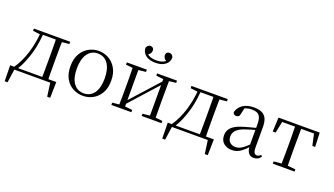

<svg xmlns="http://www.w3.org/2000/svg" viewBox="-77 -1395 3773 2172"><g transform="rotate(20 1809.0 -309.0)"><path d="M411 0H87L64 161H29L26 -30H75Q139 -123 178 -248Q211 -356 222 -474L136 -485V-512H573V-485L486 -476Q486 -463 485 -447Q485 -406 484.5 -362.5Q484 -319 484 -285V-227Q484 -193 484.5 -149.5Q485 -106 485 -65Q486 -46 486 -30H581L577 161H541L519 0ZM412 -30Q413 -46 413 -65Q413 -106 413.5 -149.5Q414 -193 414 -227V-285Q414 -319 413.5 -362.5Q413 -406 413 -447Q413 -465 412 -480H256Q250 -406 236 -334Q218 -246 187 -166Q173 -127 154 -89Q139 -58 121 -30Z M914 14Q851 14 795 -15.5Q739 -45 704.5 -105Q670 -165 670 -255Q670 -345 705.5 -405.5Q741 -466 797 -496Q853 -526 914 -526Q977 -526 1033 -496Q1089 -466 1124.5 -405.5Q1160 -345 1160 -255Q1160 -165 1124.5 -105Q1089 -45 1033.5 -15.5Q978 14 914 14ZM914 -16Q992 -16 1037 -77.5Q1082 -139 1082 -254Q1082 -369 1037 -432Q992 -495 914 -495Q837 -495 792 -432Q747 -369 747 -254Q747 -139 792 -77.5Q837 -16 914 -16Z M1255 0V-27L1338 -36Q1338 -49 1338 -65Q1339 -106 1339.5 -149.5Q1340 -193 1340 -227V-285Q1340 -319 1339.5 -362.5Q1339 -406 1338 -447Q1338 -463 1338 -476L1255 -485V-512H1496V-485L1407 -475V-113L1543 -264L1707 -446V-475L1620 -485V-512H1859V-485L1776 -476Q1776 -463 1775 -447Q1775 -406 1774.5 -362.5Q1774 -319 1774 -285V-227Q1774 -193 1774.5 -149.5Q1775 -106 1775 -65Q1776 -49 1776 -36L1859 -27V0H1620V-27L1707 -36V-403L1567 -248L1407 -69V-37L1496 -27V0ZM1558 -618Q1484 -618 1441 -651.5Q1398 -685 1396 -739Q1403 -757 1415 -768Q1427 -779 1444 -779Q1462 -779 1474 -768Q1486 -757 1486 -737Q1486 -717 1473 -700Q1464 -689 1450 -679Q1466 -666 1485 -659Q1519 -647 1558 -647Q1599 -647 1632 -659Q1651 -666 1667 -679Q1653 -688 1644 -700Q1631 -717 1631 -737Q1631 -757 1643 -768Q1655 -779 1672 -779Q1691 -779 1703 -768Q1715 -757 1720 -739Q1720 -685 1676.5 -651.5Q1633 -618 1558 -618Z M2308 0H1984L1961 161H1926L1923 -30H1972Q2036 -123 2075 -248Q2108 -356 2119 -474L2033 -485V-512H2470V-485L2383 -476Q2383 -463 2382 -447Q2382 -406 2381.5 -362.5Q2381 -319 2381 -285V-227Q2381 -193 2381.5 -149.5Q2382 -106 2382 -65Q2383 -46 2383 -30H2478L2474 161H2438L2416 0ZM2309 -30Q2310 -46 2310 -65Q2310 -106 2310.5 -149.5Q2311 -193 2311 -227V-285Q2311 -319 2310.5 -362.5Q2310 -406 2310 -447Q2310 -465 2309 -480H2153Q2147 -406 2133 -334Q2115 -246 2084 -166Q2070 -127 2051 -89Q2036 -58 2018 -30Z M2707 14Q2649 14 2609.5 -19Q2570 -52 2570 -114Q2570 -152 2587 -182Q2604 -212 2642.5 -236Q2681 -260 2745 -279Q2787 -292 2832 -303Q2859 -310 2883 -316V-354Q2883 -411 2870.5 -441Q2858 -471 2832.5 -483Q2807 -495 2767 -495Q2738 -495 2708 -487Q2696 -483 2683 -478L2667 -407Q2664 -384 2652.5 -374.5Q2641 -365 2624 -365Q2591 -365 2584 -398Q2600 -458 2652 -492Q2704 -526 2784 -526Q2869 -526 2910.5 -485.5Q2952 -445 2952 -354V-111Q2952 -61 2963.5 -43.5Q2975 -26 2996 -26Q3009 -26 3019 -31.5Q3029 -37 3041 -49L3056 -33Q3041 -9 3019.5 2Q2998 13 2972 13Q2928 13 2907 -17Q2889 -42 2885 -84Q2856 -53 2830 -32Q2802 -9 2773 2.5Q2744 14 2707 14ZM2883 -291Q2860 -285 2836 -278Q2795 -266 2759 -253Q2694 -229 2667.5 -197.5Q2641 -166 2641 -126Q2641 -80 2667.5 -56Q2694 -32 2737 -32Q2760 -32 2783 -41Q2806 -50 2835 -73Q2856 -90 2883 -115Z M3073 -342 3081 -512H3577L3584 -342H3550L3520 -480H3366Q3365 -465 3365 -447Q3365 -406 3364.5 -362.5Q3364 -319 3364 -285V-227Q3364 -193 3364.5 -149.5Q3365 -106 3365 -65Q3365 -49 3366 -36L3460 -27V0H3198V-27L3292 -36Q3292 -49 3292 -65Q3293 -106 3293.5 -149.5Q3294 -193 3294 -227V-285Q3294 -319 3293.5 -362.5Q3293 -406 3292 -447Q3292 -465 3292 -480H3137L3108 -342Z"/></g></svg>

Font: Early Summer Mincho Light
Style: Regular
Weight: 300
Designer: GuiWonder
Version: Version 1.002